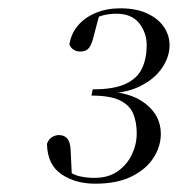

<svg xmlns="http://www.w3.org/2000/svg" viewBox="-20 -860 428 462"><path d="M209 -418Q161 -418 127.5 -441Q94 -464 93 -514Q97 -525 105 -530Q113 -535 122 -535Q134 -535 141.5 -527Q149 -519 150 -499L153 -434L139 -452Q156 -439 173 -435.5Q190 -432 207 -432Q241 -432 263.5 -448Q286 -464 297.5 -488.5Q309 -513 309 -539Q309 -566 300.5 -586.5Q292 -607 268.5 -618.5Q245 -630 200 -630L203 -645Q255 -645 283 -658.5Q311 -672 322 -696Q333 -720 333 -751Q333 -781 315 -804Q297 -827 260 -827Q245 -827 229.5 -823.5Q214 -820 196 -808L220 -828L206 -775Q201 -753 194 -744.5Q187 -736 173 -736Q164 -736 157 -740.5Q150 -745 147 -753Q151 -779 167.5 -798.5Q184 -818 210.5 -829Q237 -840 269 -840Q308 -840 334.5 -827.5Q361 -815 374.5 -795Q388 -775 388 -751Q388 -723 369.5 -696Q351 -669 316 -652Q281 -635 231 -635L226 -640Q292 -640 329.5 -611Q367 -582 367 -538Q367 -508 349.5 -480.5Q332 -453 297 -435.5Q262 -418 209 -418Z"/></svg>

Font: Source Serif 4 60pt
Style: Italic
Weight: 400
Italic angle: -12°
Version: Version 4.004;hotconv 1.0.116;makeotfexe 2.5.65601